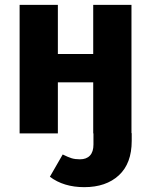

<svg xmlns="http://www.w3.org/2000/svg" viewBox="-20 -551 625 793"><path d="M524 -1V31Q524 124 471 173Q418 222 328 222Q243 222 186 179L239 87Q261 98 275.5 102.5Q290 107 310 107Q337 107 351.5 91.5Q366 76 366 46V0H365V-211H219V0H61V-531H219V-328H365V-531H523V-1Z"/></svg>

Font: Fira Sans BGR
Style: Bold
Weight: 700
Designer: bBox Type GmbH & Carrois Corporate GbR & Edenspiekermann AG
Foundry: bBox Type GmbH & Carrois Corporate GbR & Edenspiekermann AG
Version: Version 4.301